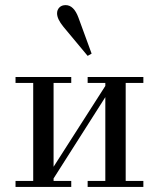

<svg xmlns="http://www.w3.org/2000/svg" viewBox="-20 -734 624 754"><path d="M204.1 -681.6Q204.1 -695.3 213.1 -704.6Q222.2 -713.9 237.8 -713.9Q270 -713.9 288.1 -664.6L339.8 -523.4L324.2 -514.6L229 -628.9Q204.1 -659.2 204.1 -681.6ZM41 0V-23.4H110.4V-408.2H41V-431.6H259.8V-408.2H190.4V-79.1L393.6 -396.5V-408.2H324.2V-431.6H543V-408.2H473.6V-23.4H543V0H324.2V-23.4H393.6V-352.5L190.4 -33.2V-23.4H259.8V0Z"/></svg>

Font: Theano Didot
Style: Regular
Weight: 400
Designer: Alexey Kryukov
Version: Version 2.0